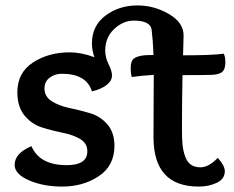

<svg xmlns="http://www.w3.org/2000/svg" viewBox="-20 -678 863 708"><path d="M319 -341Q299 -406 208 -406Q182 -406 163 -391.5Q144 -377 144 -352Q144 -322 170.5 -305Q197 -288 235 -280Q273 -272 311 -261Q349 -250 375.5 -220Q402 -190 402 -140Q402 -67 344.5 -28.5Q287 10 209 10Q140 10 87 -13Q34 -36 34 -70Q34 -113 96 -139Q126 -69 226 -69Q302 -69 302 -120Q302 -150 275.5 -165.5Q249 -181 211 -188.5Q173 -196 135 -208Q97 -220 70.5 -252Q44 -284 44 -338Q44 -410 101.5 -447.5Q159 -485 237 -485Q280 -485 328 -467Q319 -494 319 -518Q319 -583 369 -620.5Q419 -658 487 -658Q548 -658 602.5 -626.5Q657 -595 657 -547Q657 -534 655 -474Q763 -474 805 -480Q811 -469 811 -449Q811 -422 799 -412.5Q787 -403 761 -402Q731 -401 653 -401Q651 -307 651 -198Q651 -166 653 -145Q655 -124 662 -103Q669 -82 683 -71.5Q697 -61 719 -61Q750 -61 783 -96Q809 -67 809 -47Q809 -18 779.5 -4Q750 10 713 10Q546 10 546 -172Q546 -219 546.5 -302.5Q547 -386 547 -402Q500 -399 466 -394Q462 -405 462 -427Q462 -453 473.5 -462Q485 -471 511 -474Q520 -475 546 -475Q544 -530 539 -570Q533 -602 473 -602Q434 -602 401 -571Q368 -540 368 -491Q368 -466 380.5 -441Q393 -416 393 -400Q393 -380 373 -364.5Q353 -349 319 -341Z"/></svg>

Font: Overlock
Style: Bold
Weight: 700
Designer: Dario Muhafara
Foundry: Dario Manuel Muhafara
Version: Version 1.002